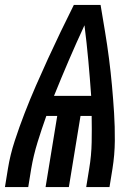

<svg xmlns="http://www.w3.org/2000/svg" viewBox="-37 -755 557 775"><path d="M-17 0 -5 -74Q4 -130 22.5 -186.5Q41 -243 62.5 -298.5Q84 -354 108 -409Q132 -464 157 -518.5Q182 -573 208 -627Q234 -681 261 -735H369Q378 -681 387 -627Q396 -573 403 -518.5Q410 -464 415 -409Q420 -354 423.5 -298.5Q427 -243 426.5 -186.5Q426 -130 417 -74L405 0H311L323 -74Q332 -127 333 -180.5Q334 -234 333 -287H288L241 0H147L194 -287H150Q131 -234 114.5 -180.5Q98 -127 89 -74L77 0ZM181 -368H331Q326 -439 319.5 -510.5Q313 -582 304 -653Q271 -582 240.5 -511Q210 -440 181 -368Z"/></svg>

Font: Iosevka Curly
Style: Bold Italic
Weight: 700
Italic angle: -9°
Monospace: yes
Designer: Belleve Invis
Foundry: Belleve Invis
Version: Version 22.1.2; ttfautohint (v1.8.4)